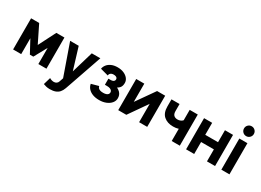

<svg xmlns="http://www.w3.org/2000/svg" viewBox="-27 -1614 3683 2710"><g transform="rotate(30 1814.0 -259.0)"><path d="M320.8 -228.5 462.9 -507.8 553.2 -428.2 349.1 -54.7H293L91.6 -428.2L183.1 -507.8ZM594.7 -507.8V0H462.9V-507.8ZM51.3 -507.8H183.1V0H51.3Z M969.2 100.8 1004.4 0 1180.2 -507.8H1040.3L935.8 -153.3L827.4 -507.8H687.5L866 0L845.2 61Q838.6 83.7 820.4 96.8Q802.2 109.9 777.1 109.9Q758.3 109.9 737.5 103.5Q716.8 97.2 706.1 87.9L671.6 205.8Q690.2 213.4 717.4 220.2Q744.6 227.1 777.1 227.1Q830.6 227.1 867.7 213.6Q904.8 200.2 929.3 172.2Q953.9 144.3 969.2 100.8Z M1457.5 -315.4Q1438.2 -315.4 1430.4 -315.4Q1422.6 -315.4 1422.6 -315.4V-216.1Q1422.6 -216.1 1431 -216.1Q1439.5 -216.1 1457.5 -216.1Q1486.8 -216.1 1506.2 -208.7Q1525.6 -201.4 1535.3 -188.7Q1544.9 -176 1544.9 -159.9Q1544.9 -144 1535.3 -131.6Q1525.6 -119.1 1506.2 -112.1Q1486.8 -105 1457.5 -105Q1428.5 -105 1408.3 -111.3Q1388.2 -117.7 1376.7 -130Q1365.2 -142.3 1361.8 -160.6L1242.7 -127.9Q1250.2 -85.4 1278.3 -54.1Q1306.4 -22.7 1351.9 -5.2Q1397.5 12.2 1457.5 12.2Q1522 12.2 1571.3 -8.7Q1620.6 -29.5 1648.6 -64.6Q1676.5 -99.6 1676.5 -141.6Q1676.5 -168 1668.5 -190.4Q1660.4 -212.9 1641.7 -232.2Q1623 -251.5 1590.6 -268.1Q1616.2 -282.2 1629.9 -298.7Q1643.6 -315.2 1648.8 -335Q1654.1 -354.7 1654.1 -377.9Q1654.1 -416.5 1629 -448.9Q1604 -481.2 1559.7 -500.6Q1515.4 -520 1457.5 -520Q1399.9 -520 1358 -501.3Q1316.2 -482.7 1292 -452Q1267.8 -421.4 1262 -384.8L1391.6 -349.6Q1391.6 -363.5 1399.4 -375.7Q1407.2 -387.9 1422 -395.4Q1436.8 -402.8 1457.5 -402.8Q1478.5 -402.8 1492.8 -397.8Q1507.1 -392.8 1514.5 -383.2Q1522 -373.5 1522 -359.9Q1522 -346.2 1514.5 -336.2Q1507.1 -326.2 1492.8 -320.8Q1478.5 -315.4 1457.5 -315.4Z M2105 -507.8H2236.8V0H2105V-299.3L1896.5 0H1764.6V-507.8H1896.5V-210.9Z M2548.5 -186.5Q2595.2 -186.5 2628.7 -197.1Q2662.2 -207.8 2683.1 -221.4Q2704 -235.1 2714 -245.7Q2723.9 -256.3 2723.9 -256.3L2647.9 -352.5Q2647.9 -352.5 2642.6 -345.1Q2637.2 -337.6 2625.7 -328.1Q2614.3 -318.6 2596.4 -311.2Q2578.6 -303.7 2553.7 -303.7Q2516.8 -303.7 2494 -324.3Q2471.2 -345 2471.2 -394.5V-507.8H2339.4V-393.1Q2339.4 -287.4 2396.9 -236.9Q2454.4 -186.5 2548.5 -186.5ZM2636.2 0H2768.1V-507.8H2636.2Z M2870.6 -507.8V0H3002.4V-195.3H3210.9V0H3342.8V-507.8H3210.9V-312.5H3002.4V-507.8Z M3445.3 0H3577.1V-507.8H3445.3ZM3431.2 -665Q3431.2 -631.6 3454.5 -608.3Q3477.8 -585 3511.2 -585Q3544.7 -585 3568 -608.3Q3591.3 -631.6 3591.3 -665Q3591.3 -698.5 3568 -721.8Q3544.7 -745.1 3511.2 -745.1Q3477.8 -745.1 3454.5 -721.8Q3431.2 -698.5 3431.2 -665Z"/></g></svg>

Font: Giphurs
Style: Regular
Weight: 400
Version: Version 2.010